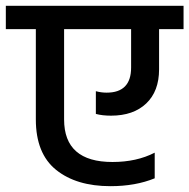

<svg xmlns="http://www.w3.org/2000/svg" viewBox="-44 -670 650 659"><path d="M586 -650V-570H502V-432Q502 -357 458 -315Q414 -273 337 -273Q307 -273 285 -279V-357Q303 -352 322 -352Q406 -352 406 -438V-570H176V-260Q176 -114 342 -114Q425 -114 487 -146V-58Q421 -31 335 -31Q218 -31 148.5 -87Q79 -143 79 -260V-570H-24V-650Z"/></svg>

Font: Hind Medium
Style: Regular
Weight: 500
Designer: Manushi Parikh, Satya Rajpurohit
Foundry: Indian Type Foundry
Version: Version 1.201;PS 1.0;hotconv 1.0.78;makeotf.lib2.5.61930; tt